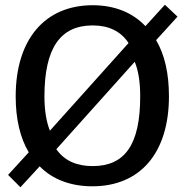

<svg xmlns="http://www.w3.org/2000/svg" viewBox="-20 -774 777 808"><path d="M637 -605 727 -704 674 -754 592 -664C537 -722 461 -752 370 -752C171 -752 46 -611 46 -368C46 -273 65 -193 101 -133L14 -38L66 14L147 -74C201 -19 277 10 369 10C568 10 691 -128 691 -369C691 -465 673 -544 637 -605ZM167 -368C167 -572 234 -667 370 -667C437 -667 488 -643 521 -593L190 -224C175 -262 167 -310 167 -368ZM570 -368C570 -166 506 -75 370 -75C302 -75 251 -98 217 -146L547 -514C563 -475 570 -427 570 -368Z"/></svg>

Font: Bisquit Text
Style: Regular
Weight: 400
Version: Version 1.004;Glyphs 3.2.3 (3260)